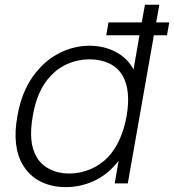

<svg xmlns="http://www.w3.org/2000/svg" viewBox="-20 -770 730 806"><path d="M681 -622H626L516.5 0H461.5L478 -95L467.5 -82.5Q427 -34 371.8 -9.2Q316.5 15.5 256 15.5Q197 15.5 150.5 -7.8Q104 -31 77 -76Q29.5 -154 53 -282.5Q74.5 -410 150 -487.5Q170 -509 194.2 -526Q218.5 -543 244.8 -554.5Q271 -566 299 -572Q327 -578 355 -578Q415.5 -578 464 -553Q512.5 -528 538.5 -482.5L540.5 -478L565.5 -622H426L435.5 -676H575L588.5 -750H649L635.5 -676H690.5ZM511.5 -282.5Q530 -390.5 495 -452Q475 -486.5 438.2 -503.8Q401.5 -521 355 -521Q309.5 -521 266.8 -503.2Q224 -485.5 192.5 -451Q136 -392.5 117.5 -282.5Q98 -172 132.5 -113.5Q141.5 -96 155.8 -82.8Q170 -69.5 188 -60.2Q206 -51 226.8 -46.2Q247.5 -41.5 270 -41.5Q315.5 -41.5 358.5 -59.2Q401.5 -77 434.5 -111.5Q491 -172.5 511.5 -282.5Z"/></svg>

Font: Russisch Sans Light
Style: Italic
Weight: 300
Italic angle: -10°
Designer: Michael Sharanda (font) & Cristiano Sobral (main changes)
Foundry: Michael Sharanda
Version: Version 2.00;September 8, 2020;FontCreator 13.0.0.2681 64-bi